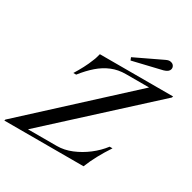

<svg xmlns="http://www.w3.org/2000/svg" viewBox="-236 -1043 1227 1228"><g transform="rotate(30 378.0 -429.5)"><path d="M-51 0 -48 -9 645 -646H474Q418 -646 370.5 -626.5Q323 -607 281.5 -571Q240 -535 200 -484H179Q199 -516 217.5 -551Q236 -586 249 -620Q255 -633 258.5 -646Q262 -659 266 -673H807L803 -663L108 -27H321Q375 -27 429.5 -49.5Q484 -72 532.5 -109Q581 -146 616 -192H637Q604 -142 578.5 -95Q553 -48 534 0ZM456 -736 448 -756 649 -852Q660 -857 668.5 -858.5Q677 -860 686 -857Q700 -854 707 -842Q714 -830 710 -817Q708 -808 698 -800Q688 -792 670 -787Z"/></g></svg>

Font: Ibarra Real Nova Medium
Style: Italic
Weight: 500
Italic angle: -22°
Designer: Jose Maria Ribagorda & Octavio Pardo
Foundry: Octavio Pardo
Version: Version 2.000